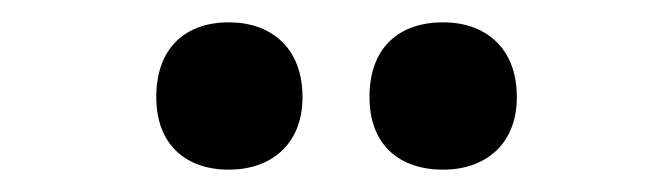

<svg xmlns="http://www.w3.org/2000/svg" viewBox="-20 -771 602 172"><path d="M120 -684C120 -641 147 -619 185 -619C222 -619 251 -641 251 -684C251 -729 222 -751 185 -751C147 -751 120 -729 120 -684ZM311 -684C311 -641 338 -619 377 -619C414 -619 443 -641 443 -684C443 -729 414 -751 377 -751C338 -751 311 -729 311 -684Z"/></svg>

Font: Noto Sans Arabic UI SmCn
Style: Bold
Weight: 700
Width: 4
Designer: Monotype Design Team, Nadine Chahine and Nizar Qandah
Foundry: Monotype Imaging Inc.
Version: Version 2.010